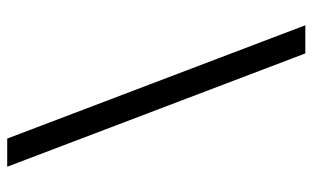

<svg xmlns="http://www.w3.org/2000/svg" viewBox="-187 -569 866 532"><g transform="rotate(-90 246.0 -303.0)"><path d="M50 -716H128L442 110H364Z"/></g></svg>

Font: Uncut Sans Variable
Style: Regular
Weight: 400
Designer: Kasper Nordkvist
Foundry: UNCUT.wtf
Version: Version 1.304;Glyphs 3.2 (3246)